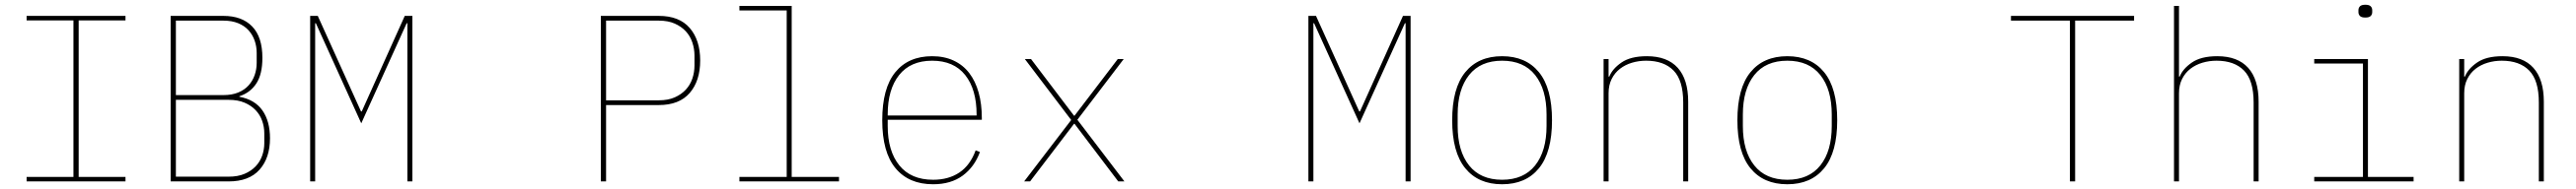

<svg xmlns="http://www.w3.org/2000/svg" viewBox="-20 -765 10840 797"><path d="M92 0V-19H289V-679H92V-698H508V-679H311V-19H508V0Z M698 -698H920Q998 -698 1041 -653.5Q1084 -609 1084 -521Q1084 -452 1058.5 -413Q1033 -374 987 -359V-357Q1052 -345 1084 -299.5Q1116 -254 1116 -182Q1116 -99 1072 -49.5Q1028 0 942 0H698ZM942 -20Q981 -20 1009 -32Q1037 -44 1055.5 -63.5Q1074 -83 1083 -108.5Q1092 -134 1092 -161V-203Q1092 -230 1083 -255.5Q1074 -281 1055.5 -300.5Q1037 -320 1009 -332Q981 -344 942 -344H720V-20ZM920 -364Q956 -364 982.5 -375Q1009 -386 1026 -405Q1043 -424 1051.5 -448.5Q1060 -473 1060 -500V-542Q1060 -569 1051.5 -593.5Q1043 -618 1026 -637Q1009 -656 982.5 -667Q956 -678 920 -678H720V-364Z M1694 -667H1691L1500 -245L1309 -667H1306V0H1285V-698H1317L1499 -295H1502L1683 -698H1715V0H1694Z M2508 0V-698H2752Q2838 -698 2882 -647Q2926 -596 2926 -510Q2926 -424 2882 -373Q2838 -322 2752 -322H2530V0ZM2530 -342H2752Q2791 -342 2819 -354.5Q2847 -367 2865.5 -387Q2884 -407 2893 -433.5Q2902 -460 2902 -489V-531Q2902 -559 2893 -586Q2884 -613 2865.5 -633Q2847 -653 2819 -665.5Q2791 -678 2752 -678H2530Z M3091 -19H3290V-721H3091V-740H3311V-19H3510V0H3091Z M3906 12Q3804 12 3748 -55.5Q3692 -123 3692 -258Q3692 -393 3747 -460.5Q3802 -528 3902 -528Q3953 -528 3992.5 -509.5Q4032 -491 4058 -457Q4084 -423 4097.5 -375Q4111 -327 4111 -267V-260H3715V-234Q3715 -128 3764 -67.5Q3813 -7 3906 -7Q3971 -7 4016.5 -37.5Q4062 -68 4085 -131L4103 -124Q4080 -61 4030.5 -24.5Q3981 12 3906 12ZM3902 -509Q3811 -509 3763 -448.5Q3715 -388 3715 -282V-278H4089V-282Q4089 -388 4041 -448.5Q3993 -509 3902 -509Z M4289 0 4487 -259 4292 -516H4318L4499 -277H4501L4683 -516H4708L4513 -260L4711 0H4685L4501 -243H4499L4314 0Z M5894 -667H5891L5700 -245L5509 -667H5506V0H5485V-698H5517L5699 -295H5702L5883 -698H5915V0H5894Z M6300 12Q6200 12 6145 -55.5Q6090 -123 6090 -258Q6090 -393 6145 -460.5Q6200 -528 6300 -528Q6400 -528 6455 -460.5Q6510 -393 6510 -258Q6510 -123 6455 -55.5Q6400 12 6300 12ZM6300 -7Q6391 -7 6439 -67.5Q6487 -128 6487 -234V-282Q6487 -388 6439 -448.5Q6391 -509 6300 -509Q6209 -509 6161 -448.5Q6113 -388 6113 -282V-234Q6113 -128 6161 -67.5Q6209 -7 6300 -7Z M6727 0V-516H6748V-442H6751Q6764 -475 6802.5 -501.5Q6841 -528 6909 -528Q6995 -528 7039 -479Q7083 -430 7083 -336V0H7062V-333Q7062 -426 7021.5 -467.5Q6981 -509 6906 -509Q6875 -509 6846.5 -500.5Q6818 -492 6796 -475Q6774 -458 6761 -432Q6748 -406 6748 -372V0Z M7500 12Q7400 12 7345 -55.5Q7290 -123 7290 -258Q7290 -393 7345 -460.5Q7400 -528 7500 -528Q7600 -528 7655 -460.5Q7710 -393 7710 -258Q7710 -123 7655 -55.5Q7600 12 7500 12ZM7500 -7Q7591 -7 7639 -67.5Q7687 -128 7687 -234V-282Q7687 -388 7639 -448.5Q7591 -509 7500 -509Q7409 -509 7361 -448.5Q7313 -388 7313 -282V-234Q7313 -128 7361 -67.5Q7409 -7 7500 -7Z M8711 -678V0H8689V-678H8441V-698H8959V-678Z M9127 -740H9148V-442H9151Q9164 -475 9202.5 -501.5Q9241 -528 9309 -528Q9395 -528 9439 -479Q9483 -430 9483 -336V0H9462V-333Q9462 -426 9421.5 -467.5Q9381 -509 9306 -509Q9275 -509 9246.5 -500.5Q9218 -492 9196 -475Q9174 -458 9161 -432Q9148 -406 9148 -372V0H9127Z M9932 -691Q9916 -691 9909.5 -697.5Q9903 -704 9903 -714V-722Q9903 -732 9909.5 -738.5Q9916 -745 9932 -745Q9948 -745 9954.5 -738.5Q9961 -732 9961 -722V-714Q9961 -704 9954.5 -697.5Q9948 -691 9932 -691ZM9717 -19H9922V-497H9717V-516H9943V-19H10135V0H9717Z M10327 0V-516H10348V-442H10351Q10364 -475 10402.5 -501.5Q10441 -528 10509 -528Q10595 -528 10639 -479Q10683 -430 10683 -336V0H10662V-333Q10662 -426 10621.5 -467.5Q10581 -509 10506 -509Q10475 -509 10446.5 -500.5Q10418 -492 10396 -475Q10374 -458 10361 -432Q10348 -406 10348 -372V0Z"/></svg>

Font: IBM Plex Mono Thin
Style: Regular
Weight: 100
Monospace: yes
Designer: Mike Abbink, Paul van der Laan, Pieter van Rosmalen
Foundry: Bold Monday
Version: Version 2.3